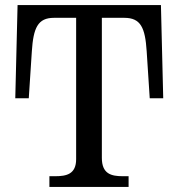

<svg xmlns="http://www.w3.org/2000/svg" viewBox="-20 -734 701 754"><path d="M174 0H485V-42H462C417 -42 380 -51 380 -114V-664H468C533 -664 550 -625 556 -533L568 -348H621L612 -714H49L40 -348H93L105 -532C111 -624 128 -664 192 -664H279V-109C279 -50 241 -42 197 -42H174Z"/></svg>

Font: Noto Serif
Style: Regular
Weight: 400
Designer: Monotype Design Team
Foundry: Monotype Imaging Inc.
Version: Version 2.015